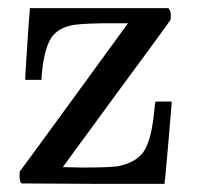

<svg xmlns="http://www.w3.org/2000/svg" viewBox="-20 -451 484 471"><path d="M42 -263Q42 -265 47 -342.5Q52 -420 53 -423V-431H393Q399 -425 399 -415Q399 -403 398 -402L381 -378Q364 -355 330.5 -309Q297 -263 265 -220L134 -41L182 -40Q244 -40 268 -43Q311 -51 331 -77Q352 -105 359 -185L361 -201Q361 -202 381 -202H401V-196Q401 -195 393 -101Q385 -7 384 -6V0H209L34 -1L31 -3Q28 -8 28 -17Q28 -30 29 -31Q31 -33 161.5 -212Q292 -391 294 -394H236Q169 -393 152 -388Q127 -382 113 -367Q89 -344 82 -264V-255H42Z"/></svg>

Font: MathJax_Main
Style: Regular
Weight: 400
Version: Version 1.1